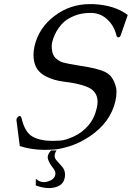

<svg xmlns="http://www.w3.org/2000/svg" viewBox="-20 -728 657 957"><path d="M234.4 22H261.7Q255.4 31.7 253.4 40.5Q252.4 44.9 252.4 48.8Q252.4 61 261.2 70.8Q272.5 84 287.6 100.6Q303.7 117.2 304.2 141.6Q304.2 150.9 301.8 161.6Q301.3 163.1 300.8 165Q289.6 205.1 230 209.5Q227.5 209.5 225.1 209.5Q193.4 209.5 158.2 196.3L158.7 163.1Q176.8 179.7 198.7 179.7Q215.8 179.7 234.9 169.9Q252 160.2 255.4 143.6Q256.3 140.1 256.3 137.2Q256.3 124 243.7 108.4Q227.5 88.9 219.7 66.9Q216.3 57.6 218.8 47.9Q222.2 35.2 234.4 22ZM462.4 -189.5 463.4 -194.8Q466.3 -208.5 466.3 -220.7Q466.3 -257.3 440.9 -279.3Q425.3 -293 389.2 -303.7Q352.1 -314.5 299.8 -320.8Q247.6 -326.7 206.5 -348.6Q165.5 -370.1 153.3 -410.2Q147 -431.6 147 -454.6Q147 -475.1 151.9 -497.1Q172.9 -588.9 251.5 -648.4Q329.1 -707.5 427.7 -707.5H429.7H444.3Q552.2 -702.6 616.7 -653.3L581.1 -550.8Q578.1 -542 569.8 -542H567.9Q561.5 -542.5 559.1 -555.7Q548.3 -599.6 515.1 -630.9Q482.4 -662.1 436.5 -663.6H428.7Q383.8 -663.1 351.1 -649.4Q318.8 -635.7 302.7 -622.1Q286.6 -608.4 273.4 -589.8Q260.3 -571.8 252.4 -553.2Q244.1 -534.7 240.2 -518.1Q237.8 -507.3 237.8 -497.1Q237.8 -491.2 238.3 -485.4Q240.7 -452.1 259.3 -436.5Q277.8 -420.9 294.4 -416.5Q311 -412.1 327.1 -409.2Q344.2 -406.2 366.7 -402.3Q388.7 -398.4 418.9 -393.6Q449.2 -388.7 485.4 -377Q521.5 -364.7 537.1 -341.8Q552.2 -319.3 558.6 -291Q561 -279.8 560.5 -267.6Q560.5 -248 555.2 -224.1Q531.2 -119.6 430.2 -50.3Q377.4 -14.6 326.2 1Q274.9 16.6 244.6 17.6Q214.8 18.6 204.1 19Q136.2 19 78.6 0L62 -128.9Q61.5 -130.9 62.5 -134.8Q63.5 -138.7 68.4 -144.5Q73.7 -150.4 79.6 -149.9Q85 -148.4 88.4 -135.7Q104.5 -67.9 142.6 -46.9Q180.7 -25.9 240.7 -25.9Q243.2 -25.9 246.6 -25.9Q259.3 -25.9 280.8 -27.3Q307.6 -29.3 348.1 -47.9Q388.7 -66.4 419.4 -101.6Q450.7 -137.7 462.4 -189.5Z"/></svg>

Font: Caudex
Style: Italic
Weight: 400
Italic angle: -13°
Version: Version 1.04